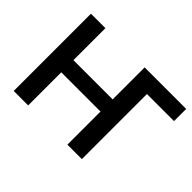

<svg xmlns="http://www.w3.org/2000/svg" viewBox="-136 -972 1239 1239"><g transform="rotate(45 483.5 -352.5)"><path d="M85 0V-705H217V-413H575V-705H954V-594H707V0H575V-302H217V0Z"/></g></svg>

Font: Nunito Sans 10pt
Style: Bold
Weight: 700
Designer: Vernon Adams
Foundry: Vernon Adams
Version: Version 3.101;gftools[0.9.27]